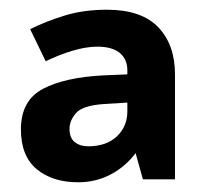

<svg xmlns="http://www.w3.org/2000/svg" viewBox="-20 -742 423 395"><path d="M200 -722Q271 -722 305.5 -686Q340 -650 340 -589V-373H274L259 -427Q238 -399 207.5 -383Q177 -367 141 -367Q88 -367 55.5 -394Q23 -421 23 -476Q23 -535 68 -559Q113 -583 194 -587L242 -589V-597Q242 -620 226.5 -633Q211 -646 180 -646Q158 -646 130.5 -638Q103 -630 74 -616L42 -682Q74 -698 113 -710Q152 -722 200 -722ZM194 -528Q150 -525 136.5 -509.5Q123 -494 123 -477Q123 -458 134 -449.5Q145 -441 161 -441Q199 -441 220.5 -461.5Q242 -482 242 -513V-531Z"/></svg>

Font: Noto Sans NKo Unjoined
Style: Bold
Weight: 700
Designer: Monotype Design Team
Foundry: Monotype Imaging Inc.
Version: Version 2.004